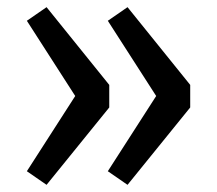

<svg xmlns="http://www.w3.org/2000/svg" viewBox="-20 -555 606 536"><path d="M285 -318V-255L110 -39L55 -77L190 -287L55 -497L110 -535ZM511 -318V-255L336 -39L281 -77L416 -287L281 -497L336 -535Z"/></svg>

Font: Fira GO
Style: Regular
Weight: 400
Designer: Carrois Corporate
Foundry: Carrois Corporate GbR
Version: Version 0.300